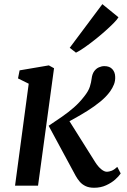

<svg xmlns="http://www.w3.org/2000/svg" viewBox="-20 -876 599 906"><path d="M51 0 115.5 -481 65 -506 72.5 -544 210.5 -567.5 235 -554 159.5 0ZM424 10Q400 10 383.5 2Q367 -6 356 -19Q345 -32 337 -46.5L209.5 -282.5Q242 -304 272.2 -325Q302.5 -346 329 -369.2Q355.5 -392.5 377 -420.5Q397.5 -446 404 -467Q410.5 -488 412.5 -505.5Q415 -526.5 424.2 -539.5Q433.5 -552.5 446.5 -558.2Q459.5 -564 472.5 -564Q497 -564 510 -549.8Q523 -535.5 523.5 -514Q524.5 -495 517.8 -477.8Q511 -460.5 499.5 -444.5Q481.5 -419.5 453 -396.2Q424.5 -373 392.5 -353Q360.5 -333 331.8 -317.2Q303 -301.5 284.5 -291.5L292.5 -328.5L429.5 -110.5Q442.5 -90 457.2 -77.8Q472 -65.5 484.5 -65.5Q494 -65.5 506.5 -70.2Q519 -75 533.5 -88.5L549.5 -57.5Q541.5 -45 524 -29.2Q506.5 -13.5 481 -1.8Q455.5 10 424 10ZM309 -650.5 463 -856.5 539 -794.5Q533.5 -784.5 516.8 -767.5Q500 -750.5 477 -730Q454 -709.5 428.5 -689.2Q403 -669 379.5 -652.5Q356 -636 338.5 -627.5Z"/></svg>

Font: Merriweather 20pt Medium
Style: Italic
Weight: 500
Italic angle: -7.8°
Version: Version 2.101